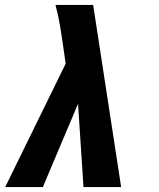

<svg xmlns="http://www.w3.org/2000/svg" viewBox="-20 -755 640 775"><path d="M1 0 245 -498 235 -568Q229 -611 222 -652.5Q215 -694 204 -735H356L469 0H317L295 -336L153 0Z"/></svg>

Font: Iosevka Etoile Heavy
Style: Italic
Weight: 900
Italic angle: -9°
Designer: Belleve Invis
Foundry: Belleve Invis
Version: Version 22.1.2; ttfautohint (v1.8.4)